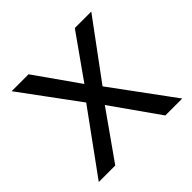

<svg xmlns="http://www.w3.org/2000/svg" viewBox="-129 -614 742 742"><g transform="rotate(-45 241.5 -243.0)"><path d="M14.4 0 211.9 -271.7V-231.7L24.4 -486.3H116.9L257.3 -286.9H228.6L369.7 -486.3H459.7L273.3 -233.7V-268.6L470.7 0H378.1L228.1 -212.7H254.6L104.5 0Z"/></g></svg>

Font: Nunito Sans 12pt ExtraLight SemiCondensed
Style: Regular
Weight: 200
Width: 4
Version: Version 3.101;gftools[0.9.27]